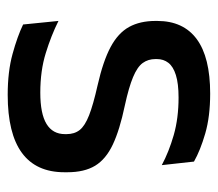

<svg xmlns="http://www.w3.org/2000/svg" viewBox="-53 -488 552 486"><g transform="rotate(90 223.0 -245.0)"><path d="M220 11.5Q161 11.5 116.5 -0.8Q72 -13 42 -27.5L33 -117Q70 -98.5 114.5 -84.8Q159 -71 214.5 -71Q268 -71 293.8 -86.8Q319.5 -102.5 319.5 -133.5V-137.5Q319.5 -157.5 309 -170.8Q298.5 -184 271.8 -194.5Q245 -205 196 -216Q134.5 -230 99 -249Q63.5 -268 48.2 -295.8Q33 -323.5 33 -362.5V-367Q33 -433 79 -467Q125 -501 217 -501Q275 -501 318 -488.5Q361 -476 389 -460L398 -378.5Q364.5 -396.5 321.8 -408.8Q279 -421 227 -421Q191.5 -421 170 -414.2Q148.5 -407.5 139 -395.2Q129.5 -383 129.5 -366V-362.5Q129.5 -344 139.5 -330.2Q149.5 -316.5 175.2 -305.8Q201 -295 247 -285Q309 -272 346 -254.5Q383 -237 399.5 -209.8Q416 -182.5 416 -139.5V-132Q416 -60.5 367 -24.5Q318 11.5 220 11.5Z"/></g></svg>

Font: Anek Odia Medium Medium
Style: Regular
Weight: 500
Version: Version 1.003